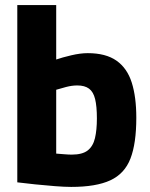

<svg xmlns="http://www.w3.org/2000/svg" viewBox="-20 -723 589 755"><path d="M260 12Q234 12 196 9Q158 6 118.5 2Q79 -2 48 -6V-703H201V-489Q224 -497 260 -505.5Q296 -514 325 -514Q396 -514 438 -484.5Q480 -455 498 -398.5Q516 -342 516 -260Q516 -159 493 -99.5Q470 -40 414 -14Q358 12 260 12ZM262 -115Q304 -115 325 -131.5Q346 -148 353.5 -180Q361 -212 361 -257Q361 -305 354 -333.5Q347 -362 330 -374.5Q313 -387 284 -387Q263 -387 240 -381Q217 -375 201 -370V-119Q214 -118 232 -116.5Q250 -115 262 -115Z"/></svg>

Font: Cairo ExtraBold
Style: Regular
Weight: 800
Designer: Mohamed Gaber, Accademia di Belle Arti di Urbino
Foundry: Kief Type Foundry, Accademia di Belle Arti di Urbino
Version: Version 3.117